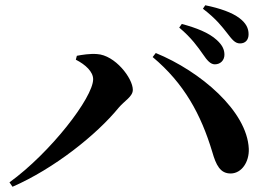

<svg xmlns="http://www.w3.org/2000/svg" viewBox="-20 -774 1040 733"><path d="M800.3 -528.4C821.8 -528.4 836.8 -544.1 836.8 -565C836.8 -584.2 829.5 -601.2 807.8 -621.1C777.1 -649.4 729.4 -667.6 674.1 -682.6L664.2 -668.7C711.3 -629.3 735.9 -593.7 755 -566.5C771.2 -542.7 783.8 -528.4 800.3 -528.4ZM16.2 -77.9 27.8 -61C186.4 -130.2 348.4 -259.1 433.4 -363.2C455.5 -389.3 487.1 -405.5 487.1 -431C487.1 -475.4 419.2 -563.8 350.2 -567.6C324.7 -569.7 293 -564.9 273.4 -561L269.5 -546.1C306.9 -527.1 335.6 -499.9 335.6 -471.6C335.6 -401.6 172.1 -190.6 16.2 -77.9ZM861.5 -111.7C902.8 -112.5 931.8 -156.1 929.8 -206.1C923.4 -350.2 745.1 -501.8 574.7 -571.6L562.8 -556.2C683 -455.7 747.2 -337.2 790.2 -194.6C804.7 -144 820.6 -111 861.5 -111.7ZM896.2 -608.2C916.9 -608.2 929 -621.7 929 -643.3C929 -666 919.5 -685.7 893.9 -705C866.1 -726 820.4 -742.4 763.6 -753.9L754.7 -740.7C806.9 -700.6 827.8 -671.8 846.2 -648.7C865.3 -624 876.8 -608.2 896.2 -608.2Z"/></svg>

Font: Source Han Serif CN VF
Style: Regular
Weight: 250
Designer: Ryoko NISHIZUKA 西塚涼子 (kana & ideographs); Frank Grießhammer (Latin, Greek & Cyrillic); Wenlong ZHANG 张文龙 (bopomofo); San
Foundry: Adobe
Version: Version 2.002;hotconv 1.1.0;makeotfexe 2.6.0